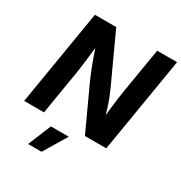

<svg xmlns="http://www.w3.org/2000/svg" viewBox="-216 -883 1199 1270"><g transform="rotate(30 383.5 -247.5)"><path d="M18.6 0 139.2 -727.5H301.8L471.7 -358.4Q482.9 -334 495.4 -302Q507.8 -270 520.3 -230.7Q532.7 -191.4 543.9 -144.5L527.8 -135.7Q531.2 -174.8 536.1 -219.7Q541 -264.6 546.4 -306.4Q551.8 -348.1 556.2 -376L614.7 -727.5H766.6L646 0H482.9L328.6 -334.5Q314 -367.7 300.3 -402.6Q286.6 -437.5 271.2 -480.7Q255.9 -523.9 236.3 -581.5L255.9 -585.4Q250.5 -530.8 244.9 -482.7Q239.3 -434.6 234.6 -396.7Q230 -358.9 225.6 -335L170.4 0ZM183.6 233.9 256.3 57.6H392.6L286.6 233.9Z"/></g></svg>

Font: Inter 18pt
Style: Bold Italic
Weight: 700
Italic angle: -9.3988°
Designer: Rasmus Andersson
Foundry: rsms
Version: Version 4.001;git-66647c0bb